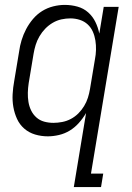

<svg xmlns="http://www.w3.org/2000/svg" viewBox="-20 -548 540 783"><path d="M198 -47Q215 -47 233.5 -50.5Q252 -54 269 -63Q286 -72 299.5 -85.5Q313 -99 323 -115.5Q333 -132 338.5 -149.5Q344 -167 347 -185L367 -305Q371 -325 371.5 -344.5Q372 -364 369 -383Q366 -402 358.5 -419Q351 -436 337.5 -448.5Q324 -461 305.5 -467Q287 -473 267 -473Q249 -473 230.5 -469Q212 -465 195 -455Q178 -445 164.5 -431Q151 -417 141 -400Q131 -383 125.5 -365Q120 -347 117 -329L97 -209Q94 -189 93.5 -170Q93 -151 96 -132.5Q99 -114 107 -97.5Q115 -81 128.5 -69Q142 -57 160 -52Q178 -47 198 -47ZM281 215 331 -87Q318 -65 301.5 -46.5Q285 -28 264.5 -15.5Q244 -3 220.5 2.5Q197 8 175 8Q148 8 123 0.5Q98 -7 79 -23.5Q60 -40 49.5 -63Q39 -86 34.5 -111.5Q30 -137 31.5 -164Q33 -191 38 -218L58 -338Q61 -361 68 -384Q75 -407 86.5 -429Q98 -451 114.5 -470.5Q131 -490 152 -503Q173 -516 197 -522Q221 -528 244 -528Q271 -528 296 -521Q321 -514 339.5 -497.5Q358 -481 369 -458.5Q380 -436 385 -411L403 -520H464L351 160H401L392 215Z"/></svg>

Font: Iosevka Term Curly Light
Style: Italic
Weight: 300
Italic angle: -9°
Designer: Belleve Invis
Foundry: Belleve Invis
Version: Version 32.3.0